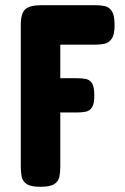

<svg xmlns="http://www.w3.org/2000/svg" viewBox="-20 -710 482 739"><path d="M136 9Q99 9 83 -1.5Q67 -12 63.5 -30Q60 -48 60 -67V-614Q60 -658 77 -674Q94 -690 139 -690H347Q367 -690 383.5 -686.5Q400 -683 410.5 -667Q421 -651 421 -613Q421 -577 410 -561Q399 -545 382 -541.5Q365 -538 345 -538H212V-409H275Q295 -409 310.5 -406Q326 -403 334.5 -389Q343 -375 343 -342Q343 -310 334 -296.5Q325 -283 309.5 -280Q294 -277 274 -277H212V-66Q212 -47 208.5 -29.5Q205 -12 189 -1.5Q173 9 136 9Z"/></svg>

Font: Fredoka Condensed SemiBold
Style: Regular
Weight: 600
Width: 3
Designer: Ben Nathan
Foundry: Milena B. Brandão, Ben Nathan
Version: Version 2.001